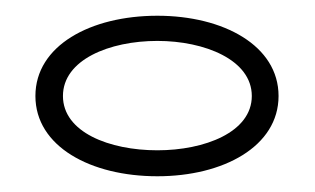

<svg xmlns="http://www.w3.org/2000/svg" viewBox="-20 -766 400 244"><path d="M180 -542C264 -542 334 -580 334 -644C334 -708 264 -746 180 -746C95 -746 25 -708 25 -644C25 -580 95 -542 180 -542ZM180 -575C119 -575 60 -598 60 -644C60 -690 119 -714 180 -714C240 -714 300 -690 300 -644C300 -598 240 -575 180 -575Z"/></svg>

Font: Sprat Extended
Style: Bold
Weight: 700
Width: 9
Designer: Ethan Nakache
Foundry: Collletttivo
Version: Version 2.000;Glyphs 3.2 (3217)